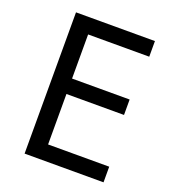

<svg xmlns="http://www.w3.org/2000/svg" viewBox="-131 -813 818 912"><g transform="rotate(20 278.0 -357.0)"><path d="M496 0H97V-714H496V-635H187V-412H478V-334H187V-79H496Z"/></g></svg>

Font: Noto IKEA Latin
Style: Regular
Weight: 400
Designer: Monotype Design Team
Foundry: Monotype Imaging Inc.
Version: Version 1.0